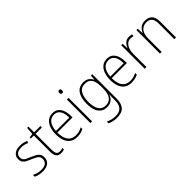

<svg xmlns="http://www.w3.org/2000/svg" viewBox="109 -1768 3053 3053"><g transform="rotate(-45 1635.5 -242.0)"><path d="M367 -133Q367 -67 322.5 -28.5Q278 10 190 10Q142 10 103 0Q64 -10 39 -23V-64Q71 -46 110 -35.5Q149 -25 190 -25Q263 -25 296 -53.5Q329 -82 329 -133Q329 -167 312.5 -188Q296 -209 266.5 -224.5Q237 -240 198 -256Q155 -273 121.5 -290.5Q88 -308 68.5 -335Q49 -362 49 -407Q49 -467 93.5 -503Q138 -539 217 -539Q258 -539 294 -531Q330 -523 358 -509L343 -476Q318 -489 284 -497Q250 -505 216 -505Q156 -505 121.5 -480Q87 -455 87 -407Q87 -374 102.5 -353.5Q118 -333 147 -319Q176 -305 215 -289Q256 -271 290.5 -253.5Q325 -236 346 -208Q367 -180 367 -133Z M608 -24Q627 -24 644 -27.5Q661 -31 674 -36V-3Q660 3 643 6.5Q626 10 603 10Q543 10 517.5 -26.5Q492 -63 492 -133V-496H424V-521L492 -531L503 -658H531V-529H673V-496H531V-135Q531 -80 547.5 -52Q564 -24 608 -24Z M952 -539Q1015 -539 1054 -506.5Q1093 -474 1111.5 -419Q1130 -364 1130 -297V-265H790Q789 -149 834.5 -87Q880 -25 968 -25Q1008 -25 1040 -33Q1072 -41 1111 -61V-23Q1078 -7 1043.5 1.5Q1009 10 967 10Q893 10 845 -24Q797 -58 774 -119Q751 -180 751 -262Q751 -341 773.5 -404Q796 -467 840.5 -503Q885 -539 952 -539ZM952 -505Q883 -505 840.5 -453Q798 -401 791 -299H1092Q1093 -358 1078 -405Q1063 -452 1032 -478.5Q1001 -505 952 -505Z M1287 -725Q1305 -725 1311.5 -714.5Q1318 -704 1318 -688Q1318 -672 1311 -661.5Q1304 -651 1287 -651Q1271 -651 1264 -661.5Q1257 -672 1257 -688Q1257 -704 1264 -714.5Q1271 -725 1287 -725ZM1306 -529V0H1268V-529Z M1645 -539Q1707 -539 1743 -512Q1779 -485 1798 -444H1801L1807 -529H1838V24Q1838 126 1789.5 183.5Q1741 241 1630 241Q1579 241 1540 231.5Q1501 222 1469 206V167Q1502 184 1542 195Q1582 206 1630 206Q1719 206 1759.5 159.5Q1800 113 1800 27V-12Q1800 -36 1800.5 -58Q1801 -80 1803 -106H1800Q1782 -51 1740 -20.5Q1698 10 1635 10Q1544 10 1493 -58Q1442 -126 1442 -260Q1442 -390 1492.5 -464.5Q1543 -539 1645 -539ZM1647 -505Q1561 -505 1521.5 -439.5Q1482 -374 1482 -260Q1482 -143 1522 -83.5Q1562 -24 1639 -24Q1701 -24 1736.5 -55Q1772 -86 1786 -135Q1800 -184 1800 -239V-299Q1800 -359 1785.5 -405.5Q1771 -452 1737.5 -478.5Q1704 -505 1647 -505Z M2175 -539Q2238 -539 2277 -506.5Q2316 -474 2334.5 -419Q2353 -364 2353 -297V-265H2013Q2012 -149 2057.5 -87Q2103 -25 2191 -25Q2231 -25 2263 -33Q2295 -41 2334 -61V-23Q2301 -7 2266.5 1.5Q2232 10 2190 10Q2116 10 2068 -24Q2020 -58 1997 -119Q1974 -180 1974 -262Q1974 -341 1996.5 -404Q2019 -467 2063.5 -503Q2108 -539 2175 -539ZM2175 -505Q2106 -505 2063.5 -453Q2021 -401 2014 -299H2315Q2316 -358 2301 -405Q2286 -452 2255 -478.5Q2224 -505 2175 -505Z M2670 -538Q2706 -538 2735 -528L2728 -492Q2714 -496 2699.5 -498.5Q2685 -501 2669 -501Q2622 -501 2591 -472.5Q2560 -444 2543.5 -395.5Q2527 -347 2528 -288V0H2489V-529H2521L2526 -424H2528Q2543 -468 2578 -503Q2613 -538 2670 -538Z M3034 -539Q3111 -539 3152 -495Q3193 -451 3193 -356V0H3155V-351Q3155 -431 3122.5 -468Q3090 -505 3031 -505Q2957 -505 2913 -454Q2869 -403 2869 -300V0H2831V-529H2861L2866 -426H2869Q2885 -470 2925 -504.5Q2965 -539 3034 -539Z"/></g></svg>

Font: Noto Sans Hebrew SemiCondensed ExtraLight
Style: Regular
Weight: 200
Width: 4
Designer: Monotype Design Team
Foundry: Monotype Imaging Inc.
Version: Version 2.004; ttfautohint (v1.8.4.7-5d5b)